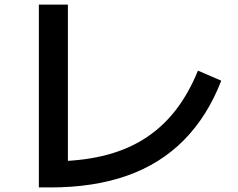

<svg xmlns="http://www.w3.org/2000/svg" viewBox="-20 -790 1040 840"><path d="M150 30V-770H277V3L203 -84Q327 -84 427.5 -107.5Q528 -131 607 -180Q686 -229 745 -303.5Q804 -378 846 -481L948 -437Q888 -282 785 -177.5Q682 -73 536 -21.5Q390 30 201 30Z"/></svg>

Font: M PLUS 1 Thin SemiBold
Style: Regular
Weight: 600
Version: Version 1.001